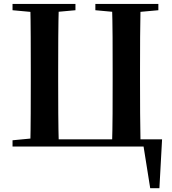

<svg xmlns="http://www.w3.org/2000/svg" viewBox="-20 -761 891 997"><path d="M137.2 0Q139.2 -86.6 139.5 -173.3Q139.9 -259.9 139.9 -346.1V-393.6Q139.9 -481.3 139.5 -568.4Q139.2 -655.6 137.2 -740.5H285.6Q283.1 -654.1 282.6 -567.9Q282.1 -481.6 282.1 -393.6V-346.1Q282.1 -258.5 282.6 -171.8Q283.1 -85.2 285.6 0ZM561.5 0Q564.2 -85.2 564.6 -171.8Q565 -258.5 565 -346.9V-393.6Q565 -481.3 564.6 -568.1Q564.2 -654.9 561.5 -740.5H709.9Q708.1 -655.6 707.6 -569.3Q707.1 -483 707.1 -393.6V-346.1Q707.1 -259.9 707.6 -173.3Q708.1 -86.6 709.9 0ZM211.1 0V-37.6H821.6L807.7 216.3H760L720.2 -33.6L782.9 0ZM45.1 -707.9V-740.5H371.8V-707.9L221.3 -694.2H193.8ZM475.2 -707.9V-740.5H802.3V-707.9L651 -694.2H624.3ZM45.1 0V-32.6L198.2 -47.3H211.1V0Z"/></svg>

Font: Noto Serif HK
Style: Regular
Weight: 200
Designer: Ryoko NISHIZUKA 西塚涼子 (kana & ideographs); Frank Grießhammer (Latin, Greek & Cyrillic); Wenlong ZHANG 张文龙 (bopomofo); San
Foundry: Adobe
Version: Version 2.001;hotconv 1.1.0;makeotfexe 2.6.0